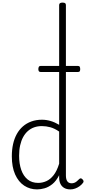

<svg xmlns="http://www.w3.org/2000/svg" viewBox="-20 -1440 669 1477"><path d="M265 17Q210 17 166 -12Q122 -41 96.5 -98Q71 -155 71 -238Q71 -288 80.5 -331Q90 -374 109 -408.5Q128 -443 156 -467.5Q184 -492 221 -505.5Q258 -519 303 -519Q336 -519 368.5 -509.5Q401 -500 435 -480V-1401Q435 -1411 441.5 -1415.5Q448 -1420 461 -1420Q475 -1420 481 -1415.5Q487 -1411 487 -1401V-91Q487 -60 498 -45Q509 -30 531 -30Q541 -30 551 -33.5Q561 -37 570.5 -45Q580 -53 590 -63Q596 -69 602.5 -68Q609 -67 615 -60Q621 -54 622.5 -47.5Q624 -41 619 -34Q608 -19 592 -7.5Q576 4 558 10.5Q540 17 522 17Q493 17 473.5 5.5Q454 -6 444.5 -26.5Q435 -47 435 -75Q435 -79 435 -83.5Q435 -88 435 -92Q412 -47 382.5 -23.5Q353 0 322.5 8.5Q292 17 265 17ZM127 -242Q127 -180 143.5 -133Q160 -86 192.5 -59.5Q225 -33 274 -33Q306 -33 336.5 -46.5Q367 -60 392.5 -92.5Q418 -125 435 -181V-428Q400 -452 367.5 -461Q335 -470 302 -470Q270 -470 243 -460.5Q216 -451 194.5 -432Q173 -413 158 -385.5Q143 -358 135 -322Q127 -286 127 -242ZM294 -886Q283 -886 279 -892Q275 -898 275 -908Q275 -919 279 -926Q283 -933 294 -933H578Q590 -933 593.5 -926Q597 -919 597 -908Q597 -898 593.5 -892Q590 -886 578 -886Z"/></svg>

Font: Playwrite BE WAL ExtraLight
Style: Regular
Weight: 250
Version: Version 1.002